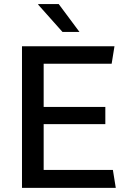

<svg xmlns="http://www.w3.org/2000/svg" viewBox="-20 -910 640 930"><path d="M86.5 0V-686H534.5L520.8 -601.2H191.5V-392H490.2V-308.8H191.5V-87H526.8L540.8 0ZM282.8 -755.2 165.2 -887.2V-890.2H264.5L365 -755.2Z"/></svg>

Font: Chivo Mono Medium
Style: Regular
Weight: 500
Monospace: yes
Designer: Hector Gatti
Foundry: Omnibus-Type
Version: Version 1.008